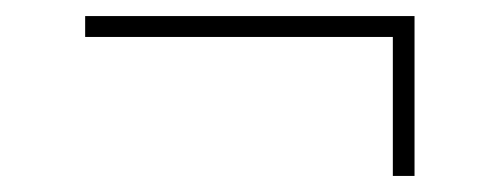

<svg xmlns="http://www.w3.org/2000/svg" viewBox="-20 -375 622 239"><path d="M469 -156V-329H86V-355H496V-156Z"/></svg>

Font: Literata 60pt Light
Style: Regular
Weight: 300
Designer: Latin by Veronika Burian and Jose Scaglione. Greek by Irene Vlachou. Cyrillic by Vera Evstafieva.
Foundry: TypeTogether
Version: Version 3.103;gftools[0.9.29]